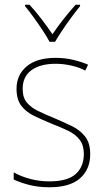

<svg xmlns="http://www.w3.org/2000/svg" viewBox="-20 -783 444 813"><path d="M362 -130Q362 -66 319 -28Q276 10 189 10Q141 10 101.5 -0.5Q62 -11 38 -23V-53Q71 -35 109.5 -25Q148 -15 189 -15Q266 -15 300.5 -46Q335 -77 335 -131Q335 -168 317.5 -191Q300 -214 269 -229Q238 -244 199 -259Q158 -276 124 -292.5Q90 -309 70 -335.5Q50 -362 50 -407Q50 -466 93 -502Q136 -538 215 -538Q255 -538 290.5 -529.5Q326 -521 353 -509L341 -484Q318 -497 283.5 -505Q249 -513 215 -513Q151 -513 113.5 -486Q76 -459 76 -407Q76 -370 93.5 -349Q111 -328 140.5 -313.5Q170 -299 207 -284Q247 -267 282.5 -250Q318 -233 340 -205.5Q362 -178 362 -130ZM190 -606Q178 -628 159.5 -656Q141 -684 121.5 -711Q102 -738 86 -757V-763H105Q130 -736 156 -702Q182 -668 202 -638Q245 -701 300 -763H319V-757Q302 -736 282 -709Q262 -682 244 -655Q226 -628 213 -606Z"/></svg>

Font: Noto Sans SemiCondensed Thin
Style: Regular
Weight: 100
Width: 4
Designer: Monotype Design Team
Foundry: Monotype Imaging Inc.
Version: Version 2.013; ttfautohint (v1.8.4.7-5d5b)